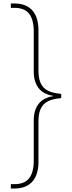

<svg xmlns="http://www.w3.org/2000/svg" viewBox="-20 -819 410 1098"><path d="M42 -799V-774H64C133 -774 173 -736 173 -639V-410C173 -325 216 -281 284 -271V-269C216 -259 173 -215 173 -130V99C173 196 133 234 64 234H42V259H64C143 259 200 214 200 107V-126C200 -230 255 -251 330 -258V-282C255 -289 200 -310 200 -414V-646C200 -754 143 -799 64 -799Z"/></svg>

Font: Noto Serif Sinhala Thin
Style: Regular
Weight: 100
Designer: Jelle Bosma - Monotype Design Team
Foundry: Monotype Imaging Inc.
Version: Version 2.007